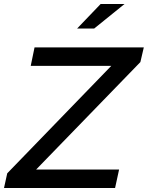

<svg xmlns="http://www.w3.org/2000/svg" viewBox="-52 -936 736 956"><path d="M-32 0 -16 -73 502 -608H101L120 -700H664L647 -627L128 -92H541L521 0ZM332 -794 449 -916H568L417 -794Z"/></svg>

Font: Red Hat Display SemiBold
Style: Italic
Weight: 600
Italic angle: -12°
Designer: Pentagram, MCKL
Foundry: Pentagram, MCKL
Version: Version 1.023